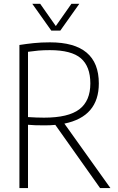

<svg xmlns="http://www.w3.org/2000/svg" viewBox="-20 -964 606 984"><path d="M79.5 0V-733.5Q114.5 -739 152.2 -743Q190 -747 236 -747Q486.5 -747 486.5 -536.5Q486.5 -366.5 310 -330.5L546 0H493L263.5 -324Q237.5 -321.5 208.5 -321.5Q180 -321.5 160.5 -322.2Q141 -323 123.5 -324.5V0ZM205.5 -361Q330.5 -361 386.8 -404Q443 -447 443 -536.5Q443 -623 394.8 -665Q346.5 -707 235 -707Q203 -707 177 -704.8Q151 -702.5 123.5 -698.5V-364Q148 -362.5 166 -361.8Q184 -361 205.5 -361ZM243 -807 145.5 -944.5H186L266 -830.5L346 -944.5H386.5L289 -807Z"/></svg>

Font: Encode Sans Condensed Condensed ExtraLight
Style: Regular
Weight: 200
Width: 3
Designer: Multiple Designers
Foundry: Impallari Type
Version: Version 3.000; ttfautohint (v1.8.3) -l 8 -r 50 -G 200 -x 14 